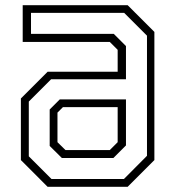

<svg xmlns="http://www.w3.org/2000/svg" viewBox="-20 -720 676 740"><path d="M163.5 0 60.5 -103V-340.5L163.5 -443.5H433.5V-528L403 -558.5H67.5V-700H472L575 -597V-103L472 0ZM218.5 -111 171.5 -157.5V-298L210.5 -337H465.5V-159.5L417 -111ZM178.5 -30H457.5L546.5 -119.5V-582.5L458.5 -670.5H99.5V-589.5H418.5L465.5 -542.5V-414.5H177L91 -328.5V-117.5ZM232.5 -141.5H403L433.5 -172V-307H222.5L201.5 -286V-172Z"/></svg>

Font: Tourney Light
Style: Regular
Weight: 300
Version: Version 1.015